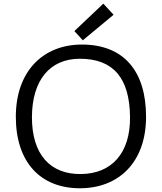

<svg xmlns="http://www.w3.org/2000/svg" viewBox="-20 -1006 874 1036"><path d="M65.4 -376C65.4 -131.3 197.8 9.8 411.1 9.8C621.6 9.8 768.1 -131.3 768.1 -376C768.1 -621.6 648.4 -765.6 421.9 -765.6C212.4 -765.6 65.4 -621.6 65.4 -376ZM152.3 -376C153.8 -574.2 249.5 -689 411.1 -689C591.3 -689 679.2 -585 681.6 -376C684.1 -177.7 580.6 -68.8 418 -66.9C252 -64.5 151.4 -171.4 152.3 -376ZM592.8 -926.3 537.6 -986.3 381.3 -838.4 426.8 -788.6Z"/></svg>

Font: Duru Sans
Style: Regular
Weight: 400
Designer: Onur Yazıcıgil
Foundry: Onur Yazıcıgil
Version: Version 1.002